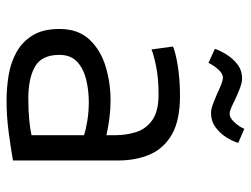

<svg xmlns="http://www.w3.org/2000/svg" viewBox="-112 -660 783 600"><g transform="rotate(90 280.0 -359.5)"><path d="M294 12Q254 12 214.5 5.5Q175 -1 142.5 -19Q110 -37 90 -69.5Q70 -102 70 -153Q70 -212 103 -247Q136 -282 187 -297.5Q238 -313 292 -313Q321 -313 348.5 -309.5Q376 -306 402 -300V-328Q402 -361 392.5 -392Q383 -423 355.5 -443Q328 -463 274 -463Q224 -463 187.5 -455.5Q151 -448 134 -441L125 -508Q142 -516 185 -523Q228 -530 279 -530Q355 -530 399 -505Q443 -480 462 -436.5Q481 -393 481 -336V-8Q447 -2 396 5Q345 12 294 12ZM288 -56Q326 -56 355.5 -59Q385 -62 402 -66V-230Q384 -236 356.5 -240.5Q329 -245 298 -245Q263 -245 229 -237Q195 -229 173 -209Q151 -189 151 -153Q151 -98 187.5 -77Q224 -56 288 -56ZM176 -619 132 -639Q137 -654 149 -674Q161 -694 180 -709Q199 -724 225 -724Q239 -724 261 -715Q283 -706 295 -700Q309 -693 319 -689Q329 -685 335 -685Q348 -685 362 -700.5Q376 -716 382 -731L426 -712Q422 -697 410 -677Q398 -657 378.5 -642Q359 -627 332 -627Q320 -627 300.5 -634.5Q281 -642 270 -647Q256 -654 243 -659Q230 -664 222 -664Q209 -664 196 -649Q183 -634 176 -619Z"/></g></svg>

Font: Ubuntu Sans Mono
Style: Regular
Weight: 400
Monospace: yes
Designer: Dalton Maag Ltd
Foundry: Dalton Maag Ltd
Version: Version 1.006